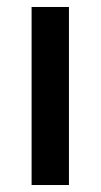

<svg xmlns="http://www.w3.org/2000/svg" viewBox="-20 -530 288 550"><path d="M177.5 -510V0H70.5V-510Z"/></svg>

Font: Lato
Style: Regular
Weight: 600
Designer: Lukasz Dziedzic
Foundry: tyPoland Lukasz Dziedzic
Version: Version 2.006; 2014-01-15; ttfautohint (v1.4.1)